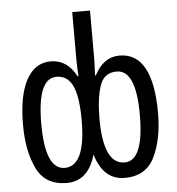

<svg xmlns="http://www.w3.org/2000/svg" viewBox="-54 -810 803 871"><g transform="rotate(-5 347.5 -375.0)"><path d="M216 10Q313 10 347 -108Q382 10 479 10Q577 10 616 -71.5Q655 -153 655 -269Q655 -545 503 -545Q430 -545 389 -465H385Q386 -488 387 -507Q388 -526 388 -542V-760H307V-541Q307 -512 310 -468H306Q265 -546 190 -546Q118 -546 79 -474.5Q40 -403 40 -269Q40 -150 79 -70Q118 10 216 10ZM485 -60Q388 -60 388 -268Q388 -359 407 -416.5Q426 -474 484 -474Q572 -474 572 -270Q572 -60 485 -60ZM212 -59Q123 -59 123 -268Q123 -474 210 -474Q260 -474 283.5 -425Q307 -376 307 -268Q307 -59 212 -59Z"/></g></svg>

Font: Noto Sans Display Condensed
Style: Regular
Weight: 400
Width: 3
Designer: Monotype Design Team
Foundry: Monotype Imaging Inc.
Version: Version 1.900